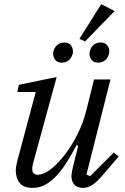

<svg xmlns="http://www.w3.org/2000/svg" viewBox="-20 -903 607 935"><path d="M138 12Q96 12 76.5 -11.5Q57 -35 57 -71Q57 -93 65 -122L154 -455H64L72 -490L256 -528L140 -104Q137 -92 137 -81Q137 -52 165 -52Q192 -52 226 -78Q260 -104 294 -147.5Q328 -191 356.5 -247.5Q385 -304 400 -364L438 -516H518L401 -53L419 -45L534 -160L558 -141L487 -58Q452 -16 429 -2Q406 12 385 12Q355 12 341.5 -4.5Q328 -21 328 -44Q328 -55 331 -70Q334 -85 336 -94L361 -193L353 -196Q332 -157 309.5 -120Q287 -83 261 -53.5Q235 -24 205 -6Q175 12 138 12ZM281 -598Q259 -598 249 -611.5Q239 -625 239 -639Q239 -643 239 -647Q239 -651 241 -656Q246 -673 259.5 -684.5Q273 -696 293 -696Q315 -696 325 -682.5Q335 -669 335 -655Q335 -651 335 -647Q335 -643 333 -638Q328 -621 315 -609.5Q302 -598 281 -598ZM458 -598Q436 -598 426 -611.5Q416 -625 416 -639Q416 -643 416 -647Q416 -651 418 -656Q423 -673 436 -684.5Q449 -696 470 -696Q492 -696 502 -682.5Q512 -669 512 -655Q512 -651 512 -647Q512 -643 510 -638Q505 -621 491.5 -609.5Q478 -598 458 -598ZM367 -714 473 -883 538 -849 394 -701Z"/></svg>

Font: IBM Plex Serif
Style: Italic
Weight: 400
Italic angle: -14°
Designer: Mike Abbink, Paul van der Laan, Pieter van Rosmalen
Foundry: Bold Monday
Version: Version 3.001